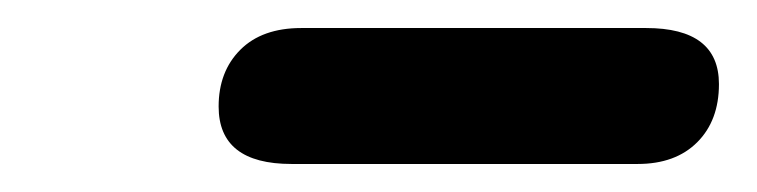

<svg xmlns="http://www.w3.org/2000/svg" viewBox="-20 -722 540 137"><path d="M188 -605Q136 -605 136 -646Q136 -671 151.5 -686.5Q167 -702 195 -702H441Q493 -702 493 -662Q493 -636 477.5 -620.5Q462 -605 435 -605Z"/></svg>

Font: Nunito Black
Style: Italic
Weight: 900
Italic angle: -9°
Designer: Vernon Adams
Foundry: Vernon Adams
Version: Version 3.601; ttfautohint (v1.8.2.53-6de2)